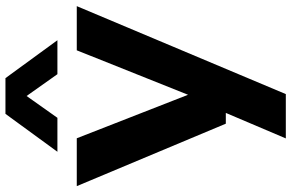

<svg xmlns="http://www.w3.org/2000/svg" viewBox="-202 -646 1068 704"><g transform="rotate(-90 332.0 -294.0)"><path d="M230.5 0 1.5 -546.5H177L336.5 -138.5L499.5 -546.5H661.5L339 220H176.5L270 0ZM127.5 -617.5 266.5 -808H397.5L536.5 -617.5H412L332 -730.5L252 -617.5Z"/></g></svg>

Font: Encode Sans Expanded
Style: Bold
Weight: 700
Width: 7
Designer: Multiple Designers
Foundry: Impallari Type
Version: Version 3.000; ttfautohint (v1.8.3) -l 8 -r 50 -G 200 -x 14 